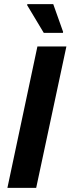

<svg xmlns="http://www.w3.org/2000/svg" viewBox="-20 -914 343 934"><path d="M16 0 162 -688H303L156 0ZM193 -754 112 -889 113 -894H239L287 -759L286 -754Z"/></svg>

Font: Saira Semi Condensed SemiBold
Style: Italic
Weight: 600
Width: 4
Italic angle: -12°
Designer: Hector Gatti with collaboration of the Omnibus-Type team
Foundry: Omnibus-Type
Version: Version 1.001; ttfautohint (v1.8)